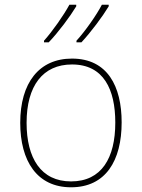

<svg xmlns="http://www.w3.org/2000/svg" viewBox="-20 -786 603 816"><path d="M305 -613V-606H326C367 -650 416 -716 442 -759V-766H413C391 -723 341 -652 305 -613ZM167 -613V-606H187C229 -650 278 -716 304 -759V-766H275C252 -723 203 -653 167 -613ZM282 10C429 10 497 -103 497 -266C497 -419 437 -537 286 -537C146 -537 66 -434 66 -264C66 -102 137 10 282 10ZM282 -15C154 -15 93 -114 93 -264C93 -421 162 -512 286 -512C421 -512 470 -405 470 -265C470 -115 412 -15 282 -15Z"/></svg>

Font: Noto Sans Mono SemiCondensed Thin
Style: Regular
Weight: 100
Width: 4
Designer: Monotype Design Team
Foundry: Monotype Imaging Inc.
Version: Version 2.014